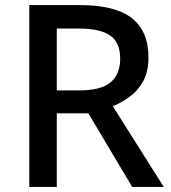

<svg xmlns="http://www.w3.org/2000/svg" viewBox="-20 -734 673 754"><path d="M295 -714Q432 -714 497.5 -663Q563 -612 563 -508Q563 -453 542.5 -415.5Q522 -378 490 -354.5Q458 -331 423 -317L623 0H499L327 -289H203V0H95V-714ZM288 -622H203V-379H293Q376 -379 414 -410.5Q452 -442 452 -504Q452 -568 412 -595Q372 -622 288 -622Z"/></svg>

Font: Noto Sans Myanmar Medium
Style: Regular
Weight: 500
Designer: Monotype Design Team
Foundry: Monotype Imaging Inc.
Version: Version 2.107; ttfautohint (v1.8.4.7-5d5b)